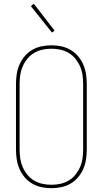

<svg xmlns="http://www.w3.org/2000/svg" viewBox="-20 -981 540 1009"><path d="M250 8Q224 8 198 2.5Q172 -3 149.5 -16Q127 -29 110 -49Q93 -69 82.5 -93Q72 -117 68 -143Q64 -169 64 -195V-540Q64 -566 68 -592Q72 -618 82.5 -642Q93 -666 110 -686Q127 -706 149.5 -719Q172 -732 198 -737.5Q224 -743 250 -743Q276 -743 302 -737.5Q328 -732 350.5 -719Q373 -706 390 -686Q407 -666 417.5 -642Q428 -618 432 -592Q436 -566 436 -540V-195Q436 -169 432 -143Q428 -117 417.5 -93Q407 -69 390 -49Q373 -29 350.5 -16Q328 -3 302 2.5Q276 8 250 8ZM250 -10Q274 -10 297 -15Q320 -20 340.5 -32Q361 -44 376 -62.5Q391 -81 400.5 -102.5Q410 -124 413.5 -147.5Q417 -171 417 -195V-540Q417 -564 413.5 -587.5Q410 -611 400.5 -632.5Q391 -654 376 -672.5Q361 -691 340.5 -703Q320 -715 297 -720Q274 -725 250 -725Q226 -725 203 -720Q180 -715 159.5 -703Q139 -691 124 -672.5Q109 -654 99.5 -632.5Q90 -611 86.5 -587.5Q83 -564 83 -540V-195Q83 -171 86.5 -147.5Q90 -124 99.5 -102.5Q109 -81 124 -62.5Q139 -44 159.5 -32Q180 -20 203 -15Q226 -10 250 -10ZM253 -810 142 -949 158 -961 267 -820Z"/></svg>

Font: Iosevka SS04 Thin
Style: Regular
Weight: 100
Monospace: yes
Designer: Belleve Invis
Foundry: Belleve Invis
Version: Version 19.0.0; ttfautohint (v1.8.4)